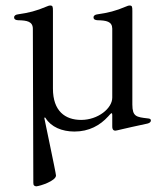

<svg xmlns="http://www.w3.org/2000/svg" viewBox="-20 -461 583 692"><path d="M248.2 13.1C301.1 13.1 340.6 -9.2 370 -41.5L377.1 -49.4C382.8 -55 384.2 -54.7 384.6 -46.5C384.6 -41.9 384.6 -37.6 384.6 -33V-5.7C384.2 3.2 387.1 9.9 396 9.9C400.2 9.9 419.7 3.9 511.4 -15.6C519.2 -17.4 523.8 -21.7 523.8 -26.3C523.8 -33.7 517 -33.7 511.4 -34.4C471.9 -39.1 457 -40.5 457 -84.5V-421.5C457 -436.8 456.3 -441.1 447.1 -441.1C442.8 -441.1 438.6 -439.3 434.3 -437.5C397 -421.5 369.3 -414.8 331.3 -409.4C322.8 -408.4 317.1 -404.8 317.1 -398.4C317.1 -391 323.2 -388.5 331.3 -388.1C362.9 -387.4 384.2 -383.9 384.6 -358V-109C384.6 -70.7 333.5 -28.8 272.4 -28.8C214.8 -28.8 170.8 -60.7 170.8 -141.7V-421.5C170.8 -436.8 170.1 -441.1 160.9 -441.1C156.6 -441.1 152.3 -439.3 148.1 -437.5C110.8 -421.5 83.1 -414.8 45.1 -409.4C36.6 -408.4 30.9 -404.8 30.9 -398.4C30.9 -391 36.9 -388.5 45.1 -388.1C77.1 -387.4 98.7 -383.9 98.4 -356.5C100.1 183.9 99.8 187.5 100.1 197.4C99.8 208.1 104.4 209.5 110.4 210.6C125.4 209.5 181.8 190.7 181.8 171.5C181.8 163.4 139.9 -32.7 139.9 -34.8C139.9 -36.9 140.6 -37.6 141.3 -37.6C142.8 -37.6 143.5 -36.9 144.5 -35.2C164.1 -3.6 203.1 13.1 248.2 13.1Z"/></svg>

Font: Margiela Serif
Style: Regular
Weight: 400
Designer: Andreas Faust, Stefan Endress
Version: Version 1.002;FEAKit 1.0